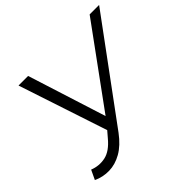

<svg xmlns="http://www.w3.org/2000/svg" viewBox="-167 -892 1090 1090"><g transform="rotate(-45 378.0 -347.0)"><path d="M63 -71Q111 -52 160 -62.5Q209 -73 256 -130L286 -165L109 -700H186L336 -228L680 -700H756L321 -109Q277 -50 228.5 -22.5Q180 5 130.5 6Q81 7 36 -14Z"/></g></svg>

Font: Montserrat
Style: Italic
Weight: 400
Italic angle: -11.3°
Designer: Julieta Ulanovsky
Foundry: Julieta Ulanovsky
Version: Version 9.000; ttfautohint (v1.8.4.7-5d5b)